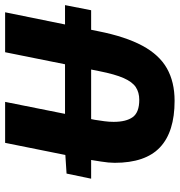

<svg xmlns="http://www.w3.org/2000/svg" viewBox="4 -694 702 750"><g transform="rotate(-90 355.0 -319.0)"><path d="M32 -314 52 -410 144 -416H710L690 -314ZM336 12Q215 12 154.5 -45Q94 -102 94 -222Q94 -245 99 -276Q104 -307 108 -332L172 -650H332L262 -300Q259 -281 256.5 -262.5Q254 -244 254 -226Q254 -177 272.5 -151.5Q291 -126 340 -126Q369 -126 389.5 -139.5Q410 -153 425 -187Q440 -221 452 -282L526 -650H682L608 -286Q587 -180 551.5 -114Q516 -48 463 -18Q410 12 336 12Z"/></g></svg>

Font: Source Sans 3 Black
Style: Italic
Weight: 900
Italic angle: -11°
Designer: Paul D. Hunt
Foundry: Adobe
Version: Version 3.052;hotconv 1.1.0;makeotfexe 2.6.0